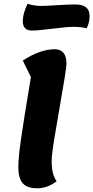

<svg xmlns="http://www.w3.org/2000/svg" viewBox="-20 -992 504 1037"><path d="M147 -576 103 -665Q198 -726 275 -726Q339 -726 339 -648Q339 -620 305 -429Q283 -304 271 -229Q259 -154 259 -123Q259 -84 265.5 -58.5Q272 -33 286 -13Q236 25 181 25Q127 25 103 -2Q79 -29 79 -89Q79 -139 93 -238Q107 -337 147 -576ZM103 -878Q103 -918 129 -972Q141 -967 162 -963.5Q183 -960 199 -960Q227 -960 289 -964Q353 -968 388 -968Q464 -968 464 -905Q464 -871 448 -839Q439 -842 418.5 -844.5Q398 -847 379 -847Q341 -847 263 -837Q185 -827 153 -827Q103 -827 103 -878Z"/></svg>

Font: Lemonada SemiBold
Style: Regular
Weight: 600
Designer: Mohamed Gaber (Arabic) Eduardo Tunni (Latin)
Foundry: Kief Type Foundry
Version: Version 3.006